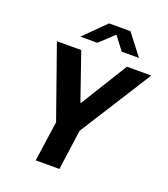

<svg xmlns="http://www.w3.org/2000/svg" viewBox="-157 -995 965 1105"><g transform="rotate(20 325.0 -442.5)"><path d="M192 0 227 -246 72 -686H221L320 -400H324L501 -686H650L371 -246L337 0ZM190 -757 319 -885H450L549 -757H443L367 -857H401L294 -757Z"/></g></svg>

Font: Chivo Mono Medium SemiBold
Style: Italic
Weight: 600
Italic angle: -8.05°
Monospace: yes
Version: Version 1.008